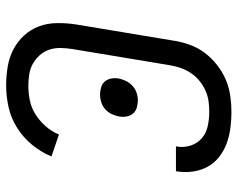

<svg xmlns="http://www.w3.org/2000/svg" viewBox="-96 -688 791 640"><g transform="rotate(90 300.0 -367.5)"><path d="M265 8Q233 8 202.5 3Q172 -2 145.5 -15.5Q119 -29 98.5 -51Q78 -73 67.5 -101Q57 -129 56.5 -161Q56 -193 61 -225L115 -550Q119 -577 128.5 -603.5Q138 -630 155 -653Q172 -676 195.5 -694.5Q219 -713 245 -724Q271 -735 298.5 -739Q326 -743 353 -743Q380 -743 406.5 -739.5Q433 -736 457.5 -727Q482 -718 502 -702.5Q522 -687 534.5 -665Q547 -643 551 -616.5Q555 -590 551 -563L550 -558H467L468 -561Q472 -585 464.5 -607.5Q457 -630 440 -644.5Q423 -659 399.5 -664Q376 -669 352 -669Q334 -669 316 -666.5Q298 -664 280.5 -656Q263 -648 248 -635.5Q233 -623 222.5 -607Q212 -591 206 -573.5Q200 -556 197 -538L143 -213Q140 -193 139.5 -173.5Q139 -154 145 -136Q151 -118 163.5 -104Q176 -90 192 -81Q208 -72 227 -69Q246 -66 266 -66Q290 -66 314.5 -71Q339 -76 361 -90Q383 -104 400.5 -124Q418 -144 428 -168L501 -143Q487 -109 462.5 -79Q438 -49 405.5 -28.5Q373 -8 336.5 0Q300 8 265 8ZM295 -305Q283 -305 271 -308.5Q259 -312 251.5 -320.5Q244 -329 241.5 -341Q239 -353 241 -366Q243 -378 249 -390.5Q255 -403 265 -412.5Q275 -422 288 -426.5Q301 -431 314 -431Q326 -431 338 -427.5Q350 -424 357.5 -415.5Q365 -407 367.5 -395Q370 -383 368 -370Q366 -358 360.5 -345.5Q355 -333 345 -323.5Q335 -314 321.5 -309.5Q308 -305 295 -305Z"/></g></svg>

Font: Iosevka Aile
Style: Italic
Weight: 400
Italic angle: -9°
Designer: Belleve Invis
Foundry: Belleve Invis
Version: Version 28.0.1; ttfautohint (v1.8.4)